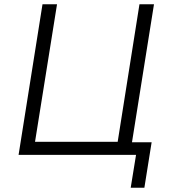

<svg xmlns="http://www.w3.org/2000/svg" viewBox="-20 -725 793 899"><path d="M592 154 617 0H67L179 -705H247L144 -61H531L633 -705H701L598 -59H690L656 154Z"/></svg>

Font: Nunito Sans 7pt SemiCondensed Light
Style: Italic
Weight: 300
Width: 4
Italic angle: -9°
Designer: Vernon Adams
Foundry: Vernon Adams
Version: Version 3.101;gftools[0.9.27]